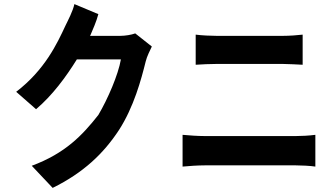

<svg xmlns="http://www.w3.org/2000/svg" viewBox="-20 -849 1640 937"><path d="M561 -215C633 -327 669 -460 691 -549C697 -574 712 -603 721 -622L640 -686C621 -679 591 -674 566 -674H419C420 -675 421 -676 422 -679C431 -700 451 -745 460 -780L343 -829C336 -795 311 -748 299 -723C259 -637 199 -508 59 -401L156 -316C235 -383 301 -472 355 -559H570C557 -484 506 -366 460 -288C382 -189 299 -101 135 -40L237 68C387 -6 485 -99 561 -215Z M1457 -680C1434 -677 1391 -674 1359 -674H1038C1011 -674 964 -676 935 -680V-533C962 -535 1008 -537 1038 -537H1359C1387 -537 1433 -534 1457 -533V-680ZM1519 -191C1488 -187 1452 -185 1424 -185H979C948 -185 902 -188 871 -191V-36C900 -39 948 -42 979 -42H1424C1448 -42 1494 -40 1519 -36V-191Z"/></svg>

Font: Glow Sans TC Compressed
Style: Bold
Weight: 700
Width: 2
Designer: Ryoko NISHIZUKA (kana, bopomofo & ideographs); Paul D. Hunt (Latin, Greek & Cyrillic); Sandoll Communications, Soo-young
Version: Version 0.93